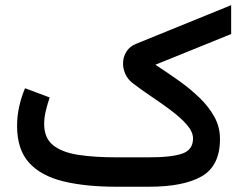

<svg xmlns="http://www.w3.org/2000/svg" viewBox="-20 -710 926 730"><path d="M546.4 0H422.9Q304.7 0 220 -20.8Q135.3 -41.5 90.1 -91.8Q44.9 -142.1 44.9 -231.4Q44.9 -269.5 53.2 -305.9Q61.5 -342.3 75.2 -374.5L168.9 -339.4Q161.1 -316.9 154.5 -290Q147.9 -263.2 147.9 -238.8Q147.9 -185.5 181.6 -158.2Q215.3 -130.9 277.1 -121.3Q338.9 -111.8 422.9 -111.8H545.9Q633.3 -111.8 673.6 -126.2Q713.9 -140.6 713.9 -183.6Q713.9 -208.5 690.7 -235.4Q667.5 -262.2 631.3 -289.3Q595.2 -316.4 555.9 -342.8Q516.6 -369.1 484.4 -394Q466.3 -407.7 457 -427.7Q447.8 -447.8 447.8 -468.8Q447.8 -491.7 459.7 -512.2Q471.7 -532.7 496.6 -543L858.9 -690.4V-580.6L570.8 -463.9Q615.7 -434.6 659.4 -403.6Q703.1 -372.6 738.5 -338.4Q773.9 -304.2 795.2 -265.6Q816.4 -227.1 816.4 -181.6Q816.4 -80.1 747.6 -40Q678.7 0 546.4 0Z"/></svg>

Font: Vazirmatn UI FD Medium
Style: Regular
Weight: 500
Designer: Saber Rastikerdar
Foundry: Saber Rastikerdar
Version: Version 33.003